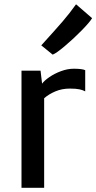

<svg xmlns="http://www.w3.org/2000/svg" viewBox="-20 -891 457 911"><path d="M186 -687Q244.1 -751 277.6 -789.8Q311 -828.6 340.8 -870.6L417 -804.7Q405.3 -785.2 366.7 -745.8Q328.1 -706.5 287.6 -672.4Q247.1 -638.2 230 -631.8L175.8 -675.8ZM384.3 -558.1V-457.5Q374 -463.4 357.7 -467Q341.3 -470.7 311 -470.7Q273.9 -470.7 242.4 -457.3Q210.9 -443.8 189.5 -424.8V0H82V-555.7H172.4L179.7 -494.1Q190.4 -508.8 214.6 -525.4Q238.8 -542 269.8 -553.5Q300.8 -564.9 330.1 -564.9Q369.1 -564.9 384.3 -558.1Z"/></svg>

Font: Merriweather Sans
Style: Regular
Weight: 400
Designer: Eben Sorkin
Foundry: Eben Sorkin
Version: Version 1.006; ttfautohint (v1.4.1) -l 6 -r 50 -G 0 -x 11 -H